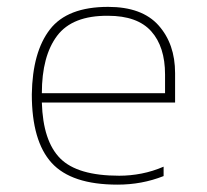

<svg xmlns="http://www.w3.org/2000/svg" viewBox="-20 -514 588 545"><path d="M444.4 -14.2V-40.9Q413.6 -27.6 381.9 -21.4Q350.2 -15.2 318.5 -15.2Q199.9 -15.2 151 -64.3Q102 -113.5 98.8 -222.9H477V-306.5Q477 -389.2 430.1 -441.9Q383.3 -494.5 286.8 -494.5Q171.4 -494.5 121.8 -430.6Q72.2 -366.7 70.3 -246.3Q70.3 -113.5 126.6 -51.7Q182.9 10.1 313.4 10.1Q348.3 10.1 380.5 4.1Q412.7 -1.8 444.4 -14.2ZM286.8 -469.2Q369.9 -469.2 409.2 -425.3Q448.5 -381.4 448.5 -302.4V-249.5H98.8Q98.8 -354.8 142.2 -412.5Q185.7 -470.1 286.8 -469.2Z"/></svg>

Font: Arad-FD-VF Thin
Style: Regular
Weight: 100
Designer: Mohammad Darvishi
Version: Version 1.010;September 21, 2024;FontCreator 15.0.0.2992 64-